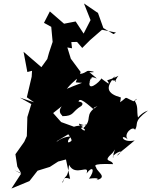

<svg xmlns="http://www.w3.org/2000/svg" viewBox="-20 -983 875 1109"><path d="M336 -369C309 -330 343 -318 340 -312C410 -312 394 -338 450 -371C475 -396 418 -402 434 -389C431 -434 490 -378 535 -339C530 -355 502 -355 543 -370C460 -319 520 -295 461 -243C490 -223 448 -220 436 -269C506 -242 513 -283 426 -249C488 -229 455 -289 364 -229C345 -237 402 -183 392 -169C365 -146 367 -175 392 -195C315 -193 285 -134 312 -170L432 -242L333 -278L287 -330ZM63 0 102 20 46 106 150 63 197 3 268 -19 316 -50 361 -62 385 50C335 32 354 67 339 72C363 14 369 58 379 -31C414 41 500 -40 480 19C516 -30 531 -1 494 49C562 40 548 56 530 59C607 43 545 13 536 -13C538 -21 492 -40 633 -35C626 -65 567 -43 630 -100C662 -142 631 -108 634 -72C615 -85 717 -137 659 -85C648 -85 708 -129 758 -172C679 -154 672 -217 718 -178C690 -209 748 -260 760 -233C783 -270 745 -278 833 -343C845 -347 808 -341 777 -304C768 -348 781 -363 757 -403C792 -429 752 -390 747 -400C682 -429 735 -425 638 -370C644 -343 673 -357 678 -420C598 -442 585 -478 647 -544C587 -503 675 -528 644 -509C662 -562 694 -549 599 -519C627 -479 586 -515 565 -530C559 -511 472 -438 503 -529C513 -532 480 -463 510 -536C524 -543 573 -503 496 -566C554 -563 497 -577 485 -573C424 -535 460 -584 357 -528C464 -554 405 -503 421 -507C468 -501 473 -516 366 -470C409 -524 427 -517 446 -567L389 -644L369 -709L396 -704L392 -740L425 -741L455 -706L501 -752L569 -811L650 -795L636 -786L577 -821L546 -908L465 -963L503 -867L463 -789L417 -859L350 -846L268 -917L234 -851L276 -828L284 -741L263 -678L253 -642L219 -595L116 -684L138 -567L165 -574L163 -540L135 -421L177 -392L95 -419L161 -382L138 -307L135 -197L120 -164L69 -92L80 -21L102 17Z"/></svg>

Font: Hussar Lance
Style: Italic
Weight: 700
Foundry: Cannot Into Space Fonts, PlusOne Fonts
Version: Version 2.27